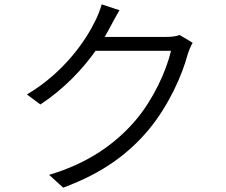

<svg xmlns="http://www.w3.org/2000/svg" viewBox="-20 -823 1040 884"><path d="M807 -662C792 -656 772 -653 745 -653H462C472 -670 481 -686 489 -702C499 -720 515 -751 530 -776L448 -803C442 -779 428 -745 419 -728C376 -638 276 -490 104 -388L166 -342C277 -415 360 -505 420 -589H767C746 -495 684 -363 605 -270C513 -162 386 -71 206 -18L271 41C458 -28 577 -120 668 -230C756 -338 818 -473 845 -576C850 -591 859 -613 867 -626Z"/></svg>

Font: Genne Gothic Normal
Style: Regular
Weight: 350
Designer: Ryoko NISHIZUKA (kana & ideographs); Paul D. Hunt (Latin, Greek & Cyrillic); Wenlong ZHANG (bopomofo); Sandoll Communica
Foundry: Adobe Systems Incorporated
Version: Version 1.004;PS 1.004;hotconv 16.6.51;makeotf.lib2.5.65220